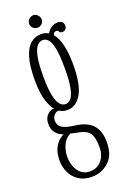

<svg xmlns="http://www.w3.org/2000/svg" viewBox="-167 -683 640 983"><g transform="rotate(-20 153.0 -192.0)"><path d="M154.5 249Q111.5 249 82.8 229.8Q54 210.5 39.8 180Q25.5 149.5 25.5 115.5Q25.5 75 37.5 50Q49.5 25 65 12Q80.5 -1 91 -5.5Q84.5 -7 71.2 -14.5Q58 -22 46.8 -38Q35.5 -54 35.5 -81.5Q35.5 -112 52.2 -128.8Q69 -145.5 83 -146Q88.5 -146.5 90 -146Q76.5 -158 61.8 -200.2Q47 -242.5 47 -315.5Q47 -394.5 61.5 -440.8Q76 -487 100.8 -507Q125.5 -527 156.5 -527Q180 -527 198 -516Q207 -533.5 223.2 -543.8Q239.5 -554 256.5 -554Q274.5 -554 282 -546.2Q289.5 -538.5 289.5 -525Q289.5 -514 283 -506.8Q276.5 -499.5 265.5 -499.5Q252.5 -499.5 249 -507.5Q245.5 -515.5 235 -515.5Q221 -515.5 218.5 -498Q239.5 -473 249.5 -428.8Q259.5 -384.5 259.5 -325.5Q259.5 -215.5 230.2 -165.5Q201 -115.5 153.5 -115.5Q133.5 -115.5 122.8 -120.8Q112 -126 110.5 -127Q108.5 -128 106.5 -128Q95.5 -128 84 -116.2Q72.5 -104.5 72.5 -86.5Q72.5 -61.5 91 -47.8Q109.5 -34 159.5 -28Q225 -20 255.2 13Q285.5 46 285.5 107.5Q285.5 178.5 246.2 213.8Q207 249 154.5 249ZM153.5 -147Q170 -147 183.2 -161.2Q196.5 -175.5 204.5 -213.5Q212.5 -251.5 212.5 -323.5Q212.5 -393 204.8 -430.2Q197 -467.5 184 -481.5Q171 -495.5 155.5 -495.5Q139 -495.5 125.2 -481.2Q111.5 -467 103 -429.2Q94.5 -391.5 94.5 -320.5Q94.5 -250 103 -212.5Q111.5 -175 125 -161Q138.5 -147 153.5 -147ZM154.5 219.5Q193.5 219.5 217.5 191.2Q241.5 163 241.5 119.5Q241.5 66.5 225.8 43.5Q210 20.5 171.5 13Q156 10 142.5 7Q129 4 124 2.5Q95 18.5 82 48Q69 77.5 69 111.5Q69 137.5 78.2 162.5Q87.5 187.5 106.5 203.5Q125.5 219.5 154.5 219.5ZM153 -563.5Q139.5 -563.5 129 -573.2Q118.5 -583 118.5 -596.5Q118.5 -610.5 129 -621Q139.5 -631.5 153 -631.5Q166 -631.5 176.5 -621Q187 -610.5 187 -596.5Q187 -583 176.5 -573.2Q166 -563.5 153 -563.5Z"/></g></svg>

Font: Imbue 10pt ExtraLight
Style: Regular
Weight: 200
Designer: Tyler Finck
Foundry: Etcetera Type Company
Version: Version 1.102; ttfautohint (v1.8.3)